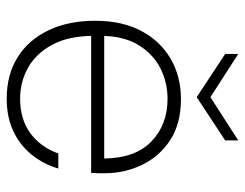

<svg xmlns="http://www.w3.org/2000/svg" viewBox="-99 -620 731 573"><g transform="rotate(90 266.5 -333.5)"><path d="M274 12Q203 12 151 -20.5Q99 -53 70.5 -112.5Q42 -172 42 -252Q42 -332 72 -389Q102 -446 155 -477Q208 -508 276 -508Q349 -508 398 -476Q447 -444 472 -392Q497 -340 497 -281Q497 -271 497 -261.5Q497 -252 496 -240H75V-279H453Q452 -372 402 -420Q352 -468 275 -468Q226 -468 183.5 -446.5Q141 -425 114 -380.5Q87 -336 87 -267V-249Q87 -173 113.5 -124Q140 -75 182.5 -51.5Q225 -28 274 -28Q336 -28 377.5 -58.5Q419 -89 438 -142H483Q470 -98 442 -63Q414 -28 372 -8Q330 12 274 12ZM270 -555 141 -640V-679L270 -596L399 -679V-640Z"/></g></svg>

Font: DM Sans 28pt ExtraLight
Style: Regular
Weight: 250
Version: Version 4.004;gftools[0.9.30]